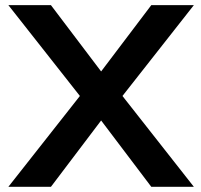

<svg xmlns="http://www.w3.org/2000/svg" viewBox="-20 -718 773 738"><path d="M287.1 -349.1 12.2 -698.2H175.8L368.7 -443.4L561.5 -698.2H725.1L450.7 -349.1L725.1 0H561.5L368.7 -254.9L175.8 0H12.2Z"/></svg>

Font: Voltera
Style: Bold
Weight: 700
Designer: Bernd Montag
Version: Version 1.301